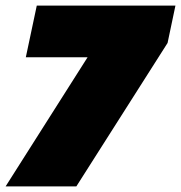

<svg xmlns="http://www.w3.org/2000/svg" viewBox="-46 -664 645 684"><path d="M-26 0 266 -460H46L85 -644H579L551 -511L226 0Z"/></svg>

Font: Kanit Black
Style: Italic
Weight: 900
Italic angle: -12°
Designer: Katatrad Team
Foundry: CadsonDemak
Version: Version 2.000; ttfautohint (v1.8.3)